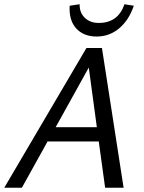

<svg xmlns="http://www.w3.org/2000/svg" viewBox="-25 -884 678 904"><path d="M430 -712Q369 -712 334 -750Q299 -788 303 -857L350 -864Q349 -825 374 -800.5Q399 -776 440 -776Q531 -776 561 -864L605 -857Q582 -789 536 -750.5Q490 -712 430 -712ZM382 -658H455L557 0H470L440 -218H199L78 0H-5ZM237 -285H431L393 -566Z"/></svg>

Font: EauTest Medium
Style: Italic
Weight: 500
Italic angle: -12°
Designer: Christian Thalmann (Catharsis Fonts)
Version: Version 0.001;PS 000.001;hotconv 1.0.88;makeotf.lib2.5.64775